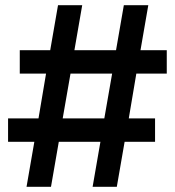

<svg xmlns="http://www.w3.org/2000/svg" viewBox="-20 -718 672 738"><path d="M336 0 366 -173H206L176 0H82L112 -173H11V-263H128L157 -435H56V-525H173L203 -698H296L266 -525H426L456 -698H550L520 -525H621V-435H504L475 -263H576V-173H459L429 0ZM221 -263H381L411 -435H251Z"/></svg>

Font: IBM Plex Sans Var
Style: Regular
Weight: 400
Designer: Mike Abbink, Paul van der Laan, Pieter van Rosmalen
Foundry: Bold Monday
Version: Version 3.000